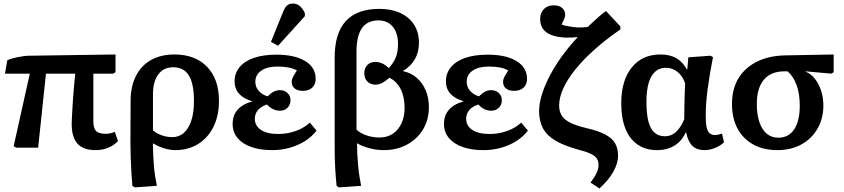

<svg xmlns="http://www.w3.org/2000/svg" viewBox="-20 -832 4758 1082"><path d="M518 14Q450 14 417 -22Q384 -58 384 -134Q384 -150 385.5 -174Q387 -198 388.5 -228Q390 -258 392.5 -290Q395 -322 398 -354.5Q401 -387 404 -417H239L195 0H71L57 -8L148 -417H8L21 -492Q32 -498 48 -502.5Q64 -507 82 -510.5Q100 -514 116 -516Q132 -518 144 -518L631 -525V-425L617 -417H506Q506 -386 506 -352.5Q506 -319 506 -285Q506 -251 506 -216.5Q506 -182 506 -148Q506 -109 521.5 -93.5Q537 -78 577 -78Q587 -78 600 -80.5Q613 -83 627 -89L645 -37Q629 -20 608.5 -8.5Q588 3 566 8.5Q544 14 518 14Z M740 224 726 216Q723 184 720.5 141Q718 98 716.5 54Q715 10 715 -27L716 -263Q716 -344 745.5 -403Q775 -462 830.5 -493.5Q886 -525 963 -525Q1080 -525 1147 -455.5Q1214 -386 1214 -264Q1214 -180 1183 -117.5Q1152 -55 1096.5 -20.5Q1041 14 967 14Q947 14 924.5 9Q902 4 881.5 -4.5Q861 -13 843 -24H842Q842 10 843.5 42.5Q845 75 847.5 105Q850 135 854.5 163Q859 191 864 215ZM950 -59Q989 -59 1016 -83Q1043 -107 1058 -152Q1073 -197 1073 -262Q1073 -360 1044.5 -406.5Q1016 -453 956 -453Q902 -453 872 -412.5Q842 -372 842 -300V-97Q853 -87 871 -78Q889 -69 910 -64Q931 -59 950 -59Z M1513 14Q1445 14 1395 -4Q1345 -22 1318 -55Q1291 -88 1291 -134Q1291 -181 1318.5 -213Q1346 -245 1400 -260V-262Q1352 -276 1327 -304Q1302 -332 1302 -373Q1302 -420 1330.5 -454Q1359 -488 1411.5 -506Q1464 -524 1538 -524Q1640 -524 1699.5 -488Q1759 -452 1759 -388Q1759 -356 1739.5 -338Q1720 -320 1686 -320Q1657 -320 1640.5 -333.5Q1624 -347 1624 -370Q1624 -378 1626.5 -386.5Q1629 -395 1636 -407Q1643 -419 1653 -435Q1635 -446 1607 -451.5Q1579 -457 1544 -457Q1486 -457 1452.5 -434Q1419 -411 1419 -371Q1419 -342 1437.5 -320.5Q1456 -299 1488 -289Q1506 -307 1522.5 -315.5Q1539 -324 1557 -324Q1583 -324 1600 -308Q1617 -292 1617 -267Q1617 -241 1600 -224.5Q1583 -208 1557 -208Q1537 -208 1518.5 -217Q1500 -226 1485 -243Q1452 -233 1434 -212Q1416 -191 1416 -163Q1416 -123 1450.5 -100Q1485 -77 1547 -77Q1582 -77 1614.5 -84.5Q1647 -92 1675 -106Q1703 -120 1726 -141L1764 -96Q1738 -62 1699.5 -37.5Q1661 -13 1613.5 0.5Q1566 14 1513 14ZM1547 -574 1507 -596 1574 -762Q1585 -790 1597.5 -801Q1610 -812 1630 -812Q1652 -812 1668.5 -799Q1685 -786 1698 -758V-741Z M1891 224 1877 216Q1874 190 1872 163Q1870 136 1868.5 107.5Q1867 79 1866.5 49Q1866 19 1866 -13V-508Q1866 -645 1929 -713.5Q1992 -782 2118 -782Q2186 -782 2236.5 -758.5Q2287 -735 2314 -692Q2341 -649 2341 -591Q2341 -539 2318.5 -499Q2296 -459 2252 -433V-431Q2297 -421 2329 -393Q2361 -365 2379 -323Q2397 -281 2397 -229Q2397 -158 2364.5 -103.5Q2332 -49 2274.5 -17.5Q2217 14 2142 14Q2103 14 2061 3Q2019 -8 1994 -24H1992Q1992 3 1993.5 34.5Q1995 66 1998 98.5Q2001 131 2005.5 161Q2010 191 2015 215ZM2118 -57Q2161 -57 2192.5 -77.5Q2224 -98 2242 -136Q2260 -174 2260 -223Q2260 -286 2238.5 -329Q2217 -372 2175 -394Q2149 -372 2131.5 -363.5Q2114 -355 2096 -355Q2068 -355 2050.5 -372.5Q2033 -390 2033 -418Q2033 -448 2050 -465.5Q2067 -483 2096 -483Q2115 -483 2134 -474.5Q2153 -466 2171 -448Q2199 -479 2211 -510Q2223 -541 2223 -583Q2223 -646 2193.5 -681.5Q2164 -717 2112 -717Q2050 -717 2019.5 -673Q1989 -629 1989 -541V-102Q2008 -82 2044.5 -69.5Q2081 -57 2118 -57Z M2704 14Q2636 14 2586 -4Q2536 -22 2509 -55Q2482 -88 2482 -134Q2482 -181 2509.5 -213Q2537 -245 2591 -260V-262Q2543 -276 2518 -304Q2493 -332 2493 -373Q2493 -420 2521.5 -454Q2550 -488 2602.5 -506Q2655 -524 2729 -524Q2831 -524 2890.5 -488Q2950 -452 2950 -388Q2950 -356 2930.5 -338Q2911 -320 2877 -320Q2848 -320 2831.5 -333.5Q2815 -347 2815 -370Q2815 -378 2817.5 -386.5Q2820 -395 2827 -407Q2834 -419 2844 -435Q2826 -446 2798 -451.5Q2770 -457 2735 -457Q2677 -457 2643.5 -434Q2610 -411 2610 -371Q2610 -342 2628.5 -320.5Q2647 -299 2679 -289Q2697 -307 2713.5 -315.5Q2730 -324 2748 -324Q2774 -324 2791 -308Q2808 -292 2808 -267Q2808 -241 2791 -224.5Q2774 -208 2748 -208Q2728 -208 2709.5 -217Q2691 -226 2676 -243Q2643 -233 2625 -212Q2607 -191 2607 -163Q2607 -123 2641.5 -100Q2676 -77 2738 -77Q2773 -77 2805.5 -84.5Q2838 -92 2866 -106Q2894 -120 2917 -141L2955 -96Q2929 -62 2890.5 -37.5Q2852 -13 2804.5 0.5Q2757 14 2704 14Z M3358 230 3308 197Q3333 163 3343 140.5Q3353 118 3353 98Q3353 76 3343 61Q3333 46 3307.5 34Q3282 22 3235 10Q3156 -12 3108.5 -40.5Q3061 -69 3039.5 -109.5Q3018 -150 3018 -206Q3018 -248 3033.5 -298.5Q3049 -349 3078 -404.5Q3107 -460 3147 -515.5Q3187 -571 3236 -623Q3217 -621 3201 -620.5Q3185 -620 3165 -620Q3094 -624 3059 -650Q3024 -676 3024 -725Q3024 -760 3045 -781Q3066 -802 3100 -802Q3130 -802 3147.5 -787.5Q3165 -773 3165 -748Q3165 -739 3160 -726.5Q3155 -714 3145 -694Q3159 -688 3184.5 -683.5Q3210 -679 3239 -677Q3253 -677 3267 -678Q3281 -679 3292 -680Q3310 -697 3326.5 -712.5Q3343 -728 3360 -742.5Q3377 -757 3395 -770L3476 -683V-666Q3393 -609 3329 -551.5Q3265 -494 3221 -439Q3177 -384 3154 -333Q3131 -282 3131 -238Q3131 -213 3139 -193.5Q3147 -174 3165 -159Q3183 -144 3212.5 -132Q3242 -120 3285 -110Q3351 -95 3390 -74.5Q3429 -54 3446 -25Q3463 4 3463 45Q3463 89 3436 136.5Q3409 184 3358 230Z M3683 14Q3619 14 3573.5 -17Q3528 -48 3504.5 -107Q3481 -166 3481 -250Q3481 -378 3540 -451.5Q3599 -525 3702 -525Q3755 -525 3791.5 -504Q3828 -483 3851 -440H3853L3859 -509L3984 -518L3998 -510Q3988 -460 3980.5 -414.5Q3973 -369 3967.5 -327.5Q3962 -286 3959.5 -249Q3957 -212 3957 -180Q3957 -140 3962 -116Q3967 -92 3979 -81.5Q3991 -71 4010 -71Q4017 -71 4026.5 -73Q4036 -75 4049 -79L4060 -30Q4039 -10 4009 2Q3979 14 3950 14Q3907 14 3882 -10Q3857 -34 3847 -85H3844Q3829 -52 3806 -30.5Q3783 -9 3752 2.5Q3721 14 3683 14ZM3728 -64Q3762 -64 3789 -88Q3816 -112 3836 -160Q3836 -182 3836.5 -208Q3837 -234 3837.5 -262Q3838 -290 3839 -315.5Q3840 -341 3841 -362Q3828 -402 3799 -426Q3770 -450 3733 -450Q3697 -450 3672.5 -428.5Q3648 -407 3635.5 -364.5Q3623 -322 3623 -258Q3623 -191 3634 -148Q3645 -105 3668.5 -84.5Q3692 -64 3728 -64Z M4361 14Q4282 14 4224.5 -18Q4167 -50 4136 -108Q4105 -166 4105 -246Q4105 -331 4142 -391.5Q4179 -452 4247.5 -485.5Q4316 -519 4411 -520L4678 -525V-425L4665 -417L4520 -430V-428Q4550 -417 4572.5 -388Q4595 -359 4607.5 -320.5Q4620 -282 4620 -238Q4620 -164 4587 -107Q4554 -50 4496 -18Q4438 14 4361 14ZM4366 -56Q4424 -56 4455.5 -103Q4487 -150 4487 -236Q4487 -303 4469 -353Q4451 -403 4418 -430H4400Q4325 -430 4285 -383Q4245 -336 4245 -246Q4245 -186 4259.5 -143.5Q4274 -101 4301 -78.5Q4328 -56 4366 -56Z"/></svg>

Font: Literata 18pt SemiBold
Style: Regular
Weight: 600
Designer: Latin by Veronika Burian and Jose Scaglione. Greek by Irene Vlachou. Cyrillic by Vera Evstafieva.
Foundry: TypeTogether
Version: Version 3.103;gftools[0.9.29]